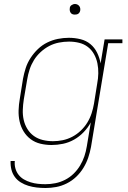

<svg xmlns="http://www.w3.org/2000/svg" viewBox="-20 -717 640 960"><path d="M208 223Q185 223 163.5 220.5Q142 218 122 212Q102 206 84 195Q66 184 54 167.5Q42 151 37 130.5Q32 110 33 88H54Q52 107 57 125Q62 143 73 157Q84 171 99.5 180Q115 189 133 194.5Q151 200 169.5 202Q188 204 207 204Q232 204 257 199Q282 194 305.5 182Q329 170 348 151.5Q367 133 380.5 110.5Q394 88 402 64Q410 40 414 15L434 -105Q420 -79 398.5 -56.5Q377 -34 350.5 -19Q324 -4 295 2Q266 8 238 8Q209 8 182 1.5Q155 -5 133.5 -21Q112 -37 98 -60Q84 -83 78 -110Q72 -137 73 -166Q74 -195 79 -223L95 -323Q100 -350 108.5 -376.5Q117 -403 133 -427.5Q149 -452 170 -472Q191 -492 216.5 -504.5Q242 -517 269.5 -522.5Q297 -528 324 -528Q354 -528 382.5 -521Q411 -514 432 -496.5Q453 -479 465.5 -453.5Q478 -428 483 -400L503 -520H592V-501H521L435 18Q430 45 421 71.5Q412 98 397 122.5Q382 147 361 167Q340 187 314 200Q288 213 261 218Q234 223 208 223ZM245 -11Q269 -11 293.5 -16Q318 -21 341 -33Q364 -45 383.5 -63.5Q403 -82 416.5 -104Q430 -126 438 -150.5Q446 -175 450 -199L466 -299Q471 -325 471.5 -350.5Q472 -376 467 -400.5Q462 -425 450 -446.5Q438 -468 419 -482.5Q400 -497 375.5 -503Q351 -509 325 -509Q300 -509 274.5 -504Q249 -499 226 -487Q203 -475 183 -456.5Q163 -438 149.5 -416Q136 -394 128 -369.5Q120 -345 116 -320L99 -220Q95 -194 94 -168Q93 -142 98.5 -117.5Q104 -93 117 -72Q130 -51 149.5 -37Q169 -23 194 -17Q219 -11 245 -11ZM354 -644Q348 -644 342.5 -646Q337 -648 333.5 -653Q330 -658 329 -664Q328 -670 329 -676Q329 -681 331.5 -685Q334 -689 338 -691.5Q342 -694 346 -695.5Q350 -697 355 -697Q361 -697 366.5 -694.5Q372 -692 376 -687Q380 -682 381 -676Q382 -670 381 -664Q380 -659 377.5 -655Q375 -651 371.5 -648.5Q368 -646 363.5 -645Q359 -644 354 -644Z"/></svg>

Font: Iosevka Etoile Thin
Style: Italic
Weight: 100
Italic angle: -9°
Designer: Belleve Invis
Foundry: Belleve Invis
Version: Version 22.1.2; ttfautohint (v1.8.4)